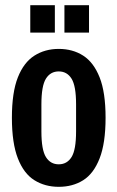

<svg xmlns="http://www.w3.org/2000/svg" viewBox="-20 -710 454 742"><path d="M207 12Q154 12 113 -13.5Q72 -39 49 -98Q26 -157 26 -255Q26 -353 49 -411Q72 -469 113 -495Q154 -521 207 -521Q261 -521 301.5 -495Q342 -469 365 -411Q388 -353 388 -255Q388 -157 365 -98Q342 -39 301.5 -13.5Q261 12 207 12ZM207 -75Q239 -75 256.5 -103Q274 -131 274 -202V-307Q274 -378 256.5 -406Q239 -434 207 -434Q175 -434 157.5 -406Q140 -378 140 -307V-202Q140 -131 157.5 -103Q175 -75 207 -75ZM97 -584V-690H192V-584ZM229 -584V-690H324V-584Z"/></svg>

Font: Special Gothic Condensed Medium
Style: Regular
Weight: 500
Width: 3
Designer: Alistair McCready
Foundry: Monolith
Version: Version 1.000; ttfautohint (v1.8.4.7-5d5b)